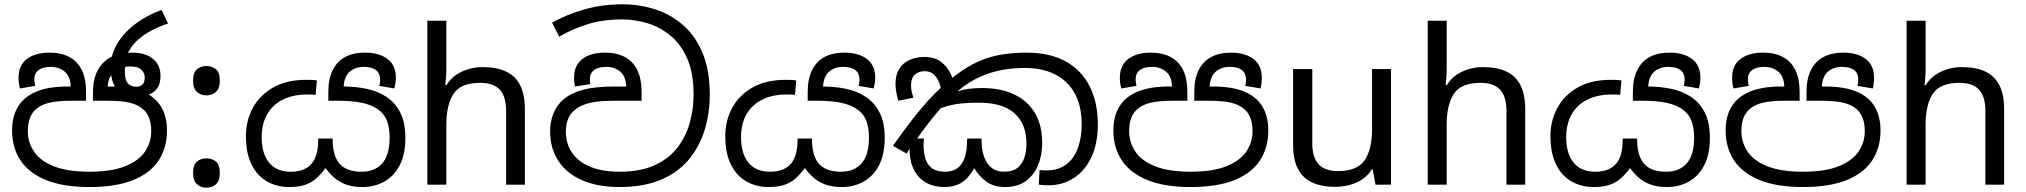

<svg xmlns="http://www.w3.org/2000/svg" viewBox="-20 -856 9391 890"><path d="M394 11Q274 11 194.5 -21Q115 -53 75.5 -112Q36 -171 36 -251Q36 -317 64 -362.5Q92 -408 149 -431.5Q206 -455 292 -455H315L308 -452Q307 -501 280.5 -523.5Q254 -546 215 -546Q178 -546 158.5 -531Q139 -516 139 -487Q139 -482 140.5 -472.5Q142 -463 143 -458L73 -446Q69 -458 67.5 -470.5Q66 -483 66 -496Q66 -553 104.5 -582.5Q143 -612 210 -612Q264 -612 302 -591.5Q340 -571 359.5 -530.5Q379 -490 379 -430V-389H315Q247 -389 209 -380Q171 -371 148 -351Q129 -335 119 -309.5Q109 -284 109 -249Q109 -196 138 -153Q167 -110 230 -85Q293 -60 395 -60Q496 -60 559 -85Q622 -110 651.5 -152.5Q681 -195 681 -249Q681 -284 671 -309.5Q661 -335 642 -351Q619 -371 581 -380Q543 -389 475 -389H411V-430Q411 -477 424.5 -512Q438 -547 464 -570.5Q490 -594 525 -604L547 -605Q556 -607 567.5 -609.5Q579 -612 595 -612Q653 -612 688.5 -583.5Q724 -555 724 -505Q724 -467 708.5 -446Q693 -425 666.5 -417Q640 -409 607 -409Q563 -409 538 -427Q513 -445 503 -475.5Q493 -506 493 -541V-543Q493 -605 525.5 -657Q558 -709 611.5 -748Q665 -787 729 -810L759 -747Q719 -734 681 -714Q643 -694 613.5 -666Q584 -638 569 -601L566 -586Q562 -573 560.5 -557Q559 -541 559 -520Q559 -485 573 -469.5Q587 -454 612 -454Q627 -454 639 -463Q651 -472 651 -498Q651 -517 635.5 -532.5Q620 -548 585 -548Q555 -548 531 -537Q507 -526 493.5 -505Q480 -484 479 -452L473 -455H504Q588 -455 643.5 -431Q699 -407 726.5 -361.5Q754 -316 754 -251Q754 -170 714.5 -111Q675 -52 595.5 -20.5Q516 11 394 11Z M937 -414Q911 -414 893 -430Q875 -446 875 -482Q875 -520 893 -535Q911 -550 937 -550Q963 -550 981 -535Q999 -520 999 -482Q999 -446 981 -430Q963 -414 937 -414ZM937 14Q911 14 893 -2Q875 -18 875 -54Q875 -92 893 -107Q911 -122 937 -122Q963 -122 981 -107Q999 -92 999 -54Q999 -18 981 -2Q963 14 937 14Z M1660 11Q1615 11 1583 -1Q1551 -13 1528.5 -33Q1506 -53 1489 -77Q1469 -50 1447 -30Q1425 -10 1395 0.5Q1365 11 1320 11Q1264 11 1218.5 -14.5Q1173 -40 1146.5 -92.5Q1120 -145 1120 -226Q1120 -296 1151.5 -355Q1183 -414 1245.5 -450Q1308 -486 1401 -486Q1414 -486 1426.5 -485.5Q1439 -485 1449 -483L1443 -416Q1436 -417 1427.5 -417.5Q1419 -418 1405 -418Q1339 -418 1291.5 -394.5Q1244 -371 1218.5 -326.5Q1193 -282 1193 -220Q1193 -144 1227.5 -102Q1262 -60 1327 -60Q1363 -60 1387.5 -70.5Q1412 -81 1427 -100.5Q1442 -120 1448.5 -147.5Q1455 -175 1455 -208V-214H1522V-208Q1522 -176 1528.5 -149Q1535 -122 1550 -102Q1565 -82 1591 -71Q1617 -60 1656 -60Q1718 -60 1752 -99Q1786 -138 1786 -218Q1786 -264 1773.5 -296.5Q1761 -329 1732 -349Q1703 -370 1657.5 -379.5Q1612 -389 1544 -389H1502V-430Q1502 -490 1522 -530.5Q1542 -571 1579.5 -591.5Q1617 -612 1671 -612Q1738 -612 1776.5 -582.5Q1815 -553 1815 -496Q1815 -483 1813 -470.5Q1811 -458 1808 -446L1738 -458Q1740 -463 1741 -472.5Q1742 -482 1742 -487Q1742 -516 1723 -531Q1704 -546 1666 -546Q1627 -546 1601 -523.5Q1575 -501 1573 -452L1557 -455H1572Q1627 -455 1678.5 -444.5Q1730 -434 1770.5 -407.5Q1811 -381 1835 -335Q1859 -289 1859 -217Q1859 -140 1832.5 -89.5Q1806 -39 1761 -14Q1716 11 1660 11Z M2049 -537Q2049 -518 2047.5 -498Q2046 -478 2044 -462H2050Q2067 -490 2093 -508Q2119 -526 2151 -535.5Q2183 -545 2217 -545Q2282 -545 2325.5 -524.5Q2369 -504 2391 -461Q2413 -418 2413 -349V0H2326V-343Q2326 -408 2297 -440Q2268 -472 2206 -472Q2116 -472 2082.5 -421.5Q2049 -371 2049 -277V0H1961V-760H2049Z M2852 11Q2751 11 2678.5 -20.5Q2606 -52 2568 -110.5Q2530 -169 2530 -248Q2530 -292 2545.5 -330.5Q2561 -369 2593 -396Q2627 -425 2683 -440Q2739 -455 2827 -455H2883Q2881 -502 2855 -524Q2829 -546 2790 -546Q2753 -546 2733.5 -531Q2714 -516 2714 -487Q2714 -482 2714.5 -476.5Q2715 -471 2716 -466L2645 -455Q2644 -463 2642.5 -473Q2641 -483 2641 -496Q2641 -553 2679.5 -582.5Q2718 -612 2785 -612Q2839 -612 2877 -591.5Q2915 -571 2934.5 -530.5Q2954 -490 2954 -430V-389H2824Q2776 -389 2742 -384Q2708 -379 2685 -370Q2662 -361 2645 -347Q2622 -328 2612.5 -302.5Q2603 -277 2603 -246Q2603 -188 2633 -146Q2663 -104 2718.5 -82Q2774 -60 2852 -60Q2951 -60 3017.5 -91.5Q3084 -123 3123 -175.5Q3162 -228 3178.5 -291Q3195 -354 3195 -418Q3195 -519 3165 -586Q3135 -653 3086 -692.5Q3037 -732 2979 -749Q2921 -766 2865 -766Q2775 -766 2704.5 -744Q2634 -722 2572 -686L2539 -751Q2607 -789 2689 -812.5Q2771 -836 2866 -836Q2945 -836 3017.5 -812.5Q3090 -789 3147 -739Q3204 -689 3237 -609.5Q3270 -530 3270 -418Q3270 -330 3246 -252.5Q3222 -175 3172 -115.5Q3122 -56 3042.5 -22.5Q2963 11 2852 11Z M3882 11Q3837 11 3805 -1Q3773 -13 3750.5 -33Q3728 -53 3711 -77Q3691 -50 3669 -30Q3647 -10 3617 0.5Q3587 11 3542 11Q3486 11 3440.5 -14.5Q3395 -40 3368.5 -92.5Q3342 -145 3342 -226Q3342 -296 3373.5 -355Q3405 -414 3467.5 -450Q3530 -486 3623 -486Q3636 -486 3648.5 -485.5Q3661 -485 3671 -483L3665 -416Q3658 -417 3649.5 -417.5Q3641 -418 3627 -418Q3561 -418 3513.5 -394.5Q3466 -371 3440.5 -326.5Q3415 -282 3415 -220Q3415 -144 3449.5 -102Q3484 -60 3549 -60Q3585 -60 3609.5 -70.5Q3634 -81 3649 -100.5Q3664 -120 3670.5 -147.5Q3677 -175 3677 -208V-214H3744V-208Q3744 -176 3750.5 -149Q3757 -122 3772 -102Q3787 -82 3813 -71Q3839 -60 3878 -60Q3940 -60 3974 -99Q4008 -138 4008 -218Q4008 -264 3995.5 -296.5Q3983 -329 3954 -349Q3925 -370 3879.5 -379.5Q3834 -389 3766 -389H3724V-430Q3724 -490 3744 -530.5Q3764 -571 3801.5 -591.5Q3839 -612 3893 -612Q3960 -612 3998.5 -582.5Q4037 -553 4037 -496Q4037 -483 4035 -470.5Q4033 -458 4030 -446L3960 -458Q3962 -463 3963 -472.5Q3964 -482 3964 -487Q3964 -516 3945 -531Q3926 -546 3888 -546Q3849 -546 3823 -523.5Q3797 -501 3795 -452L3779 -455H3794Q3849 -455 3900.5 -444.5Q3952 -434 3992.5 -407.5Q4033 -381 4057 -335Q4081 -289 4081 -217Q4081 -140 4054.5 -89.5Q4028 -39 3983 -14Q3938 11 3882 11Z M4640 11Q4586 11 4551.5 -14.5Q4517 -40 4496 -77Q4471 -31 4438 -10Q4405 11 4356 11Q4331 11 4303.5 3.5Q4276 -4 4251.5 -24Q4227 -44 4211.5 -79.5Q4196 -115 4196 -170Q4196 -181 4197.5 -192.5Q4199 -204 4201 -214H4263Q4262 -207 4261.5 -200.5Q4261 -194 4261 -187Q4261 -151 4269 -122.5Q4277 -94 4299 -77Q4321 -60 4361 -60Q4395 -60 4417.5 -76Q4440 -92 4451.5 -125Q4463 -158 4463 -208V-214H4530V-204Q4530 -140 4556.5 -100Q4583 -60 4635 -60Q4674 -60 4696.5 -78Q4719 -96 4728.5 -125.5Q4738 -155 4738 -191Q4738 -280 4683.5 -330Q4629 -380 4518 -380Q4472 -380 4437 -376.5Q4402 -373 4366.5 -363Q4331 -353 4284 -334L4381 -415Q4394 -424 4415 -431.5Q4436 -439 4465.5 -443.5Q4495 -448 4532 -448Q4617 -448 4679.5 -419Q4742 -390 4776.5 -333.5Q4811 -277 4811 -192Q4811 -136 4791.5 -89.5Q4772 -43 4734 -16Q4696 11 4640 11ZM4839 3Q4829 3 4817 2Q4805 1 4795 0L4799 -68Q4806 -67 4814 -66.5Q4822 -66 4830 -66Q4875 -66 4906.5 -83.5Q4938 -101 4957 -130.5Q4976 -160 4985 -198.5Q4994 -237 4994 -279Q4994 -366 4961.5 -424Q4929 -482 4870 -511.5Q4811 -541 4731 -541Q4663 -541 4605 -527.5Q4547 -514 4497 -487Q4447 -460 4403 -419L4392 -410Q4365 -383 4337.5 -351Q4310 -319 4282.5 -283.5Q4255 -248 4227 -208L4208 -188L4183 -144L4119 -180Q4169 -251 4208.5 -301.5Q4248 -352 4283 -390.5Q4318 -429 4354 -461L4375 -479Q4435 -530 4490.5 -559Q4546 -588 4606 -600Q4666 -612 4738 -612Q4848 -612 4921.5 -570.5Q4995 -529 5032 -454Q5069 -379 5069 -280Q5069 -192 5039.5 -128.5Q5010 -65 4958 -31Q4906 3 4839 3ZM4265 -592Q4314 -592 4344 -568Q4374 -544 4389.5 -508Q4405 -472 4408 -434L4350 -398Q4346 -432 4337.5 -461Q4329 -490 4312 -508Q4295 -526 4266 -526Q4238 -526 4220.5 -510Q4203 -494 4203 -459Q4203 -443 4206.5 -429.5Q4210 -416 4214 -403L4144 -389Q4138 -409 4134.5 -429.5Q4131 -450 4131 -467Q4131 -508 4147.5 -535.5Q4164 -563 4194.5 -577.5Q4225 -592 4265 -592Z M5499 11Q5379 11 5299.5 -21Q5220 -53 5180.5 -112Q5141 -171 5141 -251Q5141 -317 5169 -362.5Q5197 -408 5254 -431.5Q5311 -455 5397 -455H5420L5413 -452Q5412 -501 5385.5 -523.5Q5359 -546 5320 -546Q5283 -546 5263.5 -531Q5244 -516 5244 -487Q5244 -482 5245.5 -472.5Q5247 -463 5248 -458L5178 -446Q5174 -458 5172.5 -470.5Q5171 -483 5171 -496Q5171 -553 5209.5 -582.5Q5248 -612 5315 -612Q5369 -612 5407 -591.5Q5445 -571 5464.5 -530.5Q5484 -490 5484 -430V-389H5419Q5352 -389 5314 -380Q5276 -371 5253 -351Q5234 -335 5224 -309.5Q5214 -284 5214 -249Q5214 -196 5243 -153Q5272 -110 5335 -85Q5398 -60 5500 -60Q5601 -60 5664 -85Q5727 -110 5756.5 -152.5Q5786 -195 5786 -249Q5786 -284 5776 -309.5Q5766 -335 5747 -351Q5724 -371 5686 -380Q5648 -389 5580 -389H5516V-430Q5516 -490 5536 -530.5Q5556 -571 5594 -591.5Q5632 -612 5686 -612Q5752 -612 5790.5 -582.5Q5829 -553 5829 -496Q5829 -483 5827.5 -470.5Q5826 -458 5823 -446L5752 -458Q5754 -463 5755 -472.5Q5756 -482 5756 -487Q5756 -516 5737 -531Q5718 -546 5680 -546Q5641 -546 5615 -523.5Q5589 -501 5587 -452L5583 -455H5603Q5691 -455 5747.5 -431.5Q5804 -408 5831.5 -362.5Q5859 -317 5859 -251Q5859 -170 5819.5 -111Q5780 -52 5700.5 -20.5Q5621 11 5499 11Z M6428 -536V0H6356L6343 -71H6339Q6322 -43 6295 -25Q6268 -7 6236 1.5Q6204 10 6169 10Q6105 10 6061.5 -10.5Q6018 -31 5996 -74Q5974 -117 5974 -185V-536H6063V-191Q6063 -127 6092 -95Q6121 -63 6182 -63Q6271 -63 6305.5 -113Q6340 -163 6340 -257V-536Z M6686 -537Q6686 -518 6684.5 -498Q6683 -478 6681 -462H6687Q6704 -490 6730 -508Q6756 -526 6788 -535.5Q6820 -545 6854 -545Q6919 -545 6962.5 -524.5Q7006 -504 7028 -461Q7050 -418 7050 -349V0H6963V-343Q6963 -408 6934 -440Q6905 -472 6843 -472Q6753 -472 6719.5 -421.5Q6686 -371 6686 -277V0H6598V-760H6686Z M7707 11Q7662 11 7630 -1Q7598 -13 7575.5 -33Q7553 -53 7536 -77Q7516 -50 7494 -30Q7472 -10 7442 0.5Q7412 11 7367 11Q7311 11 7265.5 -14.5Q7220 -40 7193.5 -92.5Q7167 -145 7167 -226Q7167 -296 7198.5 -355Q7230 -414 7292.5 -450Q7355 -486 7448 -486Q7461 -486 7473.5 -485.5Q7486 -485 7496 -483L7490 -416Q7483 -417 7474.5 -417.5Q7466 -418 7452 -418Q7386 -418 7338.5 -394.5Q7291 -371 7265.5 -326.5Q7240 -282 7240 -220Q7240 -144 7274.5 -102Q7309 -60 7374 -60Q7410 -60 7434.5 -70.5Q7459 -81 7474 -100.5Q7489 -120 7495.5 -147.5Q7502 -175 7502 -208V-214H7569V-208Q7569 -176 7575.5 -149Q7582 -122 7597 -102Q7612 -82 7638 -71Q7664 -60 7703 -60Q7765 -60 7799 -99Q7833 -138 7833 -218Q7833 -264 7820.5 -296.5Q7808 -329 7779 -349Q7750 -370 7704.5 -379.5Q7659 -389 7591 -389H7549V-430Q7549 -490 7569 -530.5Q7589 -571 7626.5 -591.5Q7664 -612 7718 -612Q7785 -612 7823.5 -582.5Q7862 -553 7862 -496Q7862 -483 7860 -470.5Q7858 -458 7855 -446L7785 -458Q7787 -463 7788 -472.5Q7789 -482 7789 -487Q7789 -516 7770 -531Q7751 -546 7713 -546Q7674 -546 7648 -523.5Q7622 -501 7620 -452L7604 -455H7619Q7674 -455 7725.5 -444.5Q7777 -434 7817.5 -407.5Q7858 -381 7882 -335Q7906 -289 7906 -217Q7906 -140 7879.5 -89.5Q7853 -39 7808 -14Q7763 11 7707 11Z M8337 11Q8217 11 8137.5 -21Q8058 -53 8018.5 -112Q7979 -171 7979 -251Q7979 -317 8007 -362.5Q8035 -408 8092 -431.5Q8149 -455 8235 -455H8258L8251 -452Q8250 -501 8223.5 -523.5Q8197 -546 8158 -546Q8121 -546 8101.5 -531Q8082 -516 8082 -487Q8082 -482 8083.5 -472.5Q8085 -463 8086 -458L8016 -446Q8012 -458 8010.5 -470.5Q8009 -483 8009 -496Q8009 -553 8047.5 -582.5Q8086 -612 8153 -612Q8207 -612 8245 -591.5Q8283 -571 8302.5 -530.5Q8322 -490 8322 -430V-389H8257Q8190 -389 8152 -380Q8114 -371 8091 -351Q8072 -335 8062 -309.5Q8052 -284 8052 -249Q8052 -196 8081 -153Q8110 -110 8173 -85Q8236 -60 8338 -60Q8439 -60 8502 -85Q8565 -110 8594.5 -152.5Q8624 -195 8624 -249Q8624 -284 8614 -309.5Q8604 -335 8585 -351Q8562 -371 8524 -380Q8486 -389 8418 -389H8354V-430Q8354 -490 8374 -530.5Q8394 -571 8432 -591.5Q8470 -612 8524 -612Q8590 -612 8628.5 -582.5Q8667 -553 8667 -496Q8667 -483 8665.5 -470.5Q8664 -458 8661 -446L8590 -458Q8592 -463 8593 -472.5Q8594 -482 8594 -487Q8594 -516 8575 -531Q8556 -546 8518 -546Q8479 -546 8453 -523.5Q8427 -501 8425 -452L8421 -455H8441Q8529 -455 8585.5 -431.5Q8642 -408 8669.5 -362.5Q8697 -317 8697 -251Q8697 -170 8657.5 -111Q8618 -52 8538.5 -20.5Q8459 11 8337 11Z M8906 -537Q8906 -518 8904.5 -498Q8903 -478 8901 -462H8907Q8924 -490 8950 -508Q8976 -526 9008 -535.5Q9040 -545 9074 -545Q9139 -545 9182.5 -524.5Q9226 -504 9248 -461Q9270 -418 9270 -349V0H9183V-343Q9183 -408 9154 -440Q9125 -472 9063 -472Q8973 -472 8939.5 -421.5Q8906 -371 8906 -277V0H8818V-760H8906Z"/></svg>

Font: hexsinhala15
Style: Book
Weight: 400
Designer: Jelle Bosma - Monotype Design Team
Foundry: Monotype Imaging Inc.
Version: Version 2.003